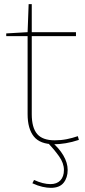

<svg xmlns="http://www.w3.org/2000/svg" viewBox="-20 -685 408 925"><path d="M242 10Q173 10 143 -27.5Q113 -65 113 -135V-511H10V-524L113 -530L118 -665H133V-530H346V-511H133V-135Q133 -70 159 -39.5Q185 -9 244 -9Q274 -9 301.5 -14.5Q329 -20 355 -29L360 -11Q327 0 296.5 5Q266 10 242 10ZM144 182Q188 202 223 202Q254 202 271 184Q288 166 288 134Q288 101 264.5 68Q241 35 208 0H230Q264 28 285 63.5Q306 99 306 134Q306 171 286.5 195.5Q267 220 225 220Q207 220 184.5 215Q162 210 136 198Z"/></svg>

Font: Georama Thin
Style: Regular
Weight: 100
Designer: Jean-Baptiste Levee
Foundry: Production Type
Version: Version 1.000